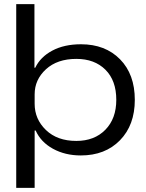

<svg xmlns="http://www.w3.org/2000/svg" viewBox="-20 -749 713 936"><path d="M59.1 167V-729H147.9V-418.9H151.9Q176.8 -471.2 234.9 -502.2Q293 -533.2 375 -533.2Q493.2 -533.2 565.2 -460Q637.2 -386.7 637.2 -262.2Q637.2 -139.2 564.9 -65.2Q492.7 8.8 374 8.8Q297.4 8.8 238 -23.9Q178.7 -56.6 153.8 -112.8H148.9V167ZM148.9 -243.2Q148.9 -168 204.1 -115Q259.3 -62 352.1 -62Q440.4 -62 493.7 -116.5Q546.9 -170.9 546.9 -262.2Q546.9 -356.4 493.9 -409.2Q440.9 -461.9 352.1 -461.9Q259.3 -461.9 204.1 -411.4Q148.9 -360.8 148.9 -289.1Z"/></svg>

Font: Lumene Sans Expanded
Style: Regular
Weight: 400
Width: 7
Designer: Deni Anggara
Version: Version 1.003;Glyphs 3.1.2 (3151)